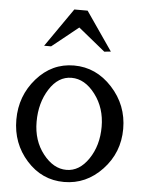

<svg xmlns="http://www.w3.org/2000/svg" viewBox="-55 -814 660 877"><g transform="rotate(5 275.0 -375.5)"><path d="M280 -690 159 -593H127L250 -770H311L433 -593L403 -590ZM271.5 19Q170 19 100 -59Q30 -137 30 -246Q30 -355 100 -435Q170 -515 271.5 -515Q373 -515 446.5 -435Q520 -355 520 -246Q520 -137 446.5 -59Q373 19 271.5 19ZM421 -247Q421 -333 373.5 -395.5Q326 -458 265 -458Q204 -458 163.5 -394.5Q123 -331 123 -244.5Q123 -158 170.5 -97.5Q218 -37 277.5 -37Q337 -37 379 -99Q421 -161 421 -247Z"/></g></svg>

Font: Sawarabi Mincho
Style: Regular
Weight: 400
Version: Version 1.00